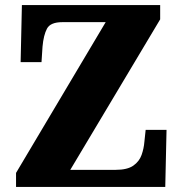

<svg xmlns="http://www.w3.org/2000/svg" viewBox="-20 -734 676 754"><path d="M43 0V-55L395 -647H225Q178 -647 164.5 -621.5Q151 -596 147 -551L143 -490H61L66 -714H609V-658L256 -67H434Q480 -67 503.5 -83.5Q527 -100 536 -125.5Q545 -151 547 -177L552 -224H634L629 0Z"/></svg>

Font: Noto Serif SemiCondensed Black
Style: Regular
Weight: 900
Width: 4
Designer: Monotype Design Team
Foundry: Monotype Imaging Inc.
Version: Version 2.014; ttfautohint (v1.8.4.7-5d5b)